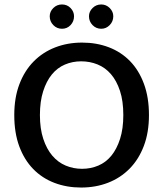

<svg xmlns="http://www.w3.org/2000/svg" viewBox="-20 -831 732 861"><path d="M348 -640Q413 -640 468 -619Q523 -598 563 -557Q603 -516 625.5 -455Q648 -394 648 -315Q648 -237 625 -176.5Q602 -116 561 -74.5Q520 -33 464.5 -11.5Q409 10 344 10Q279 10 224 -11Q169 -32 129 -73Q89 -114 66.5 -174.5Q44 -235 44 -315Q44 -393 67 -453.5Q90 -514 131 -555.5Q172 -597 227.5 -618.5Q283 -640 348 -640ZM159 -315Q159 -254 174 -208.5Q189 -163 214.5 -133Q240 -103 274.5 -88.5Q309 -74 348 -74Q387 -74 421 -88.5Q455 -103 479.5 -133Q504 -163 518.5 -208.5Q533 -254 533 -315Q533 -378 518 -423.5Q503 -469 477.5 -498.5Q452 -528 417.5 -542Q383 -556 344 -556Q305 -556 271 -541.5Q237 -527 212.5 -497Q188 -467 173.5 -421.5Q159 -376 159 -315ZM203 -758Q203 -779 219 -795Q235 -811 258 -811Q281 -811 296.5 -795Q312 -779 312 -758Q312 -735 296.5 -718.5Q281 -702 258 -702Q235 -702 219 -718.5Q203 -735 203 -758ZM379 -758Q379 -779 395 -795Q411 -811 434 -811Q456 -811 472 -795Q488 -779 488 -758Q488 -735 472 -718.5Q456 -702 434 -702Q411 -702 395 -718.5Q379 -735 379 -758Z"/></svg>

Font: Mukta Malar Medium
Style: Regular
Weight: 500
Designer: Aadarsh Rajan, Girish Dalvi, Yashodeep Gholap
Foundry: Ek Type
Version: Version 2.538;PS 1.000;hotconv 16.6.51;makeotf.lib2.5.65220;